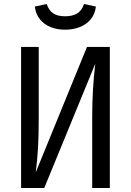

<svg xmlns="http://www.w3.org/2000/svg" viewBox="-20 -941 655 961"><path d="M85.6 0V-706.2H173.8V-349.2Q173.8 -260 170.3 -200.8Q166.7 -141.5 159 -78.5L415.4 -706.2H529.7V0H441.5V-357.4Q441.5 -492.8 456.9 -622.1L201.5 0ZM154.4 -908.2 213.8 -921Q224.6 -888.2 246.7 -873.8Q268.7 -859.5 305.6 -859.5Q343.1 -859.5 366.4 -873.8Q389.7 -888.2 400.5 -921L460 -908.2Q455.9 -871.3 434.6 -845.1Q413.3 -819 379.7 -805.6Q346.2 -792.3 305.6 -792.3Q265.6 -792.3 232.8 -805.6Q200 -819 179.2 -845.1Q158.5 -871.3 154.4 -908.2Z"/></svg>

Font: Fira Code Fixed
Style: Regular
Weight: 400
Monospace: yes
Designer: Carrois Corporate, Edenspiekermann AG, Nikita Prokopov
Foundry: Carrois Corporate, Edenspiekermann AG, Nikita Prokopov
Version: Version 5.002